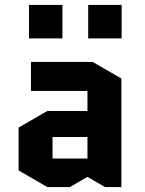

<svg xmlns="http://www.w3.org/2000/svg" viewBox="-20 -750 586 775"><path d="M192 -197V-110H333V-197ZM171 5 55 -62V-235L171 -302H333V-383H105V-500H354L470 -433V5H404L333 -36L262 5ZM97 -595V-730H232V-595ZM336 -595V-730H471V-595Z"/></svg>

Font: Quantico
Style: Bold
Weight: 700
Designer: Matt Desmond
Foundry: MADtype
Version: Version 2.002